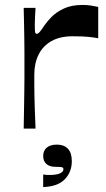

<svg xmlns="http://www.w3.org/2000/svg" viewBox="-20 -521 431 778"><path d="M76 0Q77 -49 77.5 -86Q78 -123 78.5 -152.5Q79 -182 79 -207.5Q79 -233 79 -259Q79 -284 79 -310Q79 -336 78.5 -363.5Q78 -391 77.5 -421.5Q77 -452 76 -489H124Q123 -471 122 -453Q121 -435 121 -423Q121 -400 122 -392Q123 -384 129 -384Q134 -384 140.5 -391Q147 -398 160 -418Q170 -433 189 -452.5Q208 -472 239 -486.5Q270 -501 315 -501Q332 -501 348.5 -498.5Q365 -496 378 -493V-366Q362 -369 339.5 -371.5Q317 -374 274 -374Q223 -374 188.5 -354.5Q154 -335 136.5 -300Q119 -265 119 -219Q119 -198 119 -178.5Q119 -159 119.5 -135Q120 -111 121 -79Q122 -47 124 0ZM155 237V186Q160 187 166.5 187.5Q173 188 180 188Q209 188 223 181.5Q237 175 237 165Q237 158 230.5 156.5Q224 155 205 155Q181 155 168 143.5Q155 132 155 111Q155 90 169 77.5Q183 65 211 65Q239 65 255 81.5Q271 98 271 132Q271 176 242.5 205.5Q214 235 155 237Z"/></svg>

Font: Ojuju SemiBold
Style: Regular
Weight: 600
Designer: Chisaokwu Joboson, Mirko Velimirovic
Foundry: Udi Foundry
Version: Version 1.000